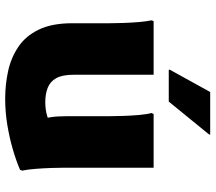

<svg xmlns="http://www.w3.org/2000/svg" viewBox="-64 -736 812 723"><g transform="rotate(90 341.5 -374.0)"><path d="M351 12Q298 12 247.5 1Q197 -10 156 -37.5Q115 -65 91 -114.5Q67 -164 67 -241V-382Q67 -402 66 -432.5Q65 -463 62.5 -492Q60 -521 56 -539L59 -547H261V-246Q261 -203 274 -180Q287 -157 310.5 -148Q334 -139 364 -139Q392 -139 415.5 -146Q439 -153 458 -159L431 -117Q425 -133 421 -158Q417 -183 417 -222V-382Q417 -402 416 -432.5Q415 -463 412.5 -492Q410 -521 405 -539L409 -547H611V-213Q611 -193 612 -162Q613 -131 615.5 -100.5Q618 -70 622 -52L619 -44Q584 -29 541 -16.5Q498 -4 449.5 4Q401 12 351 12ZM242 -604V-608L326 -760H486V-756L362 -604Z"/></g></svg>

Font: Kufam ExtraBold
Style: Regular
Weight: 800
Designer: Wael Morcos, Artur Schmal
Foundry: Original Type
Version: Version 1.300; ttfautohint (v1.8.3)